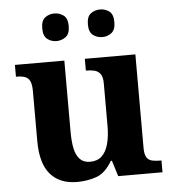

<svg xmlns="http://www.w3.org/2000/svg" viewBox="-54 -799 774 859"><g transform="rotate(-5 333.5 -370.0)"><path d="M258 10Q180.4 10 138.2 -38.5Q96 -87 96 -188V-412Q96 -441 89 -456.5Q82 -472 67 -477.5Q52 -483 28 -483H26V-536H248V-216Q248 -172.6 254.5 -141.3Q261 -110 277.8 -92.5Q294.6 -75 323.8 -75Q356 -75 376 -93.5Q396 -112 405.5 -146.7Q415 -181.4 415 -227V-419Q415 -447.9 405 -461.5Q395 -475 378.8 -479Q362.7 -483 342.6 -483H340V-536H567V-115.6Q567 -87 575.5 -73.5Q584 -60 599.7 -56.5Q615.4 -53 634 -53H642V0H443L421 -71H416.1Q386 -19 345.5 -4.5Q305 10 258 10ZM427 -626Q403 -626 385 -639.8Q367 -653.6 367 -687.7Q367 -723 385 -736.5Q403 -750 427 -750Q450 -750 468 -736.7Q486 -723.4 486 -688Q486 -653.7 468 -639.8Q450 -626 427 -626ZM221 -626Q198 -626 180 -639.8Q162 -653.6 162 -687.7Q162 -723 180 -736.5Q198 -750 221 -750Q244 -750 262.5 -736.7Q281 -723.4 281 -688Q281 -653.7 262.5 -639.8Q244 -626 221 -626Z"/></g></svg>

Font: Noto Serif Thai
Style: Regular
Weight: 400
Designer: Monotype Design Team
Foundry: Monotype Imaging Inc.
Version: Version 2.001